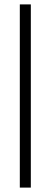

<svg xmlns="http://www.w3.org/2000/svg" viewBox="-20 -766 230 872"><path d="M70 -746H120V86H70Z"/></svg>

Font: Zen Antique
Style: Regular
Weight: 400
Designer: Yoshimichi Ohira
Foundry: Positype
Version: Version 1.001